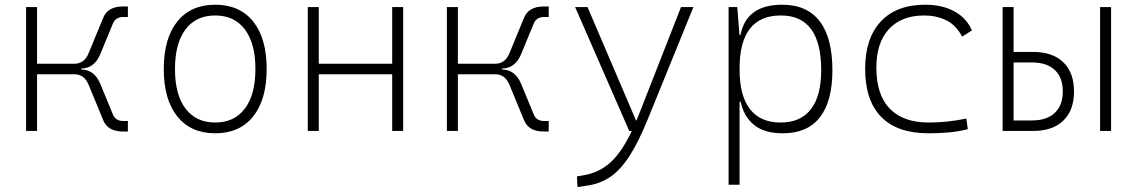

<svg xmlns="http://www.w3.org/2000/svg" viewBox="-20 -547 4728 802"><path d="M88.9 0V-517.6H134.8V-280.8H291Q332.5 -280.8 350.6 -325.7L411.1 -472.7Q430.7 -520 493.2 -520H514.2V-476.1H495.6Q463.4 -476.1 452.1 -449.7L398.9 -320.8Q374.5 -261.7 319.3 -260.7V-256.8Q374.5 -255.9 398.9 -196.8L452.1 -67.9Q463.4 -41.5 495.6 -41.5H514.2V2.4H493.2Q430.7 2.4 411.1 -44.9L350.6 -191.9Q332.5 -236.8 291 -236.8H134.8V0Z M878.9 9.8Q777.3 9.8 720.7 -60.5Q664.1 -130.9 664.1 -258.8Q664.1 -387.2 720.7 -457.3Q777.3 -527.3 878.9 -527.3Q981 -527.3 1037.4 -457.3Q1093.8 -387.2 1093.8 -258.8Q1093.8 -130.9 1037.4 -60.5Q981 9.8 878.9 9.8ZM878.9 -35.2Q959 -35.2 1002.9 -93.5Q1046.9 -151.9 1046.9 -258.8Q1046.9 -365.7 1002.9 -424.1Q959 -482.4 878.9 -482.4Q798.8 -482.4 754.9 -424.1Q710.9 -365.7 710.9 -258.8Q710.9 -151.9 754.9 -93.5Q798.8 -35.2 878.9 -35.2Z M1618.2 0V-236.8H1311.5V0H1265.6V-517.6H1311.5V-280.8H1618.2V-517.6H1664.1V0Z M1846.7 0V-517.6H1892.6V-280.8H2048.8Q2090.3 -280.8 2108.4 -325.7L2168.9 -472.7Q2188.5 -520 2251 -520H2272V-476.1H2253.4Q2221.2 -476.1 2210 -449.7L2156.7 -320.8Q2132.3 -261.7 2077.1 -260.7V-256.8Q2132.3 -255.9 2156.7 -196.8L2210 -67.9Q2221.2 -41.5 2253.4 -41.5H2272V2.4H2251Q2188.5 2.4 2168.9 -44.9L2108.4 -191.9Q2090.3 -236.8 2048.8 -236.8H1892.6V0Z M2392.1 234.4 2390.1 189.9 2422.9 184.1Q2482.9 173.3 2529.5 131.8Q2576.2 90.3 2619.1 0H2608.4L2382.3 -517.6H2434.1L2636.7 -43.9H2638.7Q2644 -56.6 2649.4 -70.3L2824.7 -517.6H2876.5L2684.6 -45.9Q2646.5 47.4 2609.1 105Q2571.8 162.6 2529.8 191.4Q2487.8 220.2 2434.6 228Z M3023.4 224.6V-517.6H3059.6L3068.8 -401.4H3073.2Q3097.7 -527.3 3247.6 -527.3Q3351.1 -527.3 3404.1 -458Q3457 -388.7 3457 -253.9Q3457 -124 3404.8 -57.1Q3352.5 9.8 3250.5 9.8Q3171.9 9.8 3129.2 -25.6Q3086.4 -61 3073.7 -122.1H3069.3V224.6ZM3069.3 -255.9Q3069.3 -147 3112.8 -91.1Q3156.2 -35.2 3240.7 -35.2Q3324.2 -35.2 3367.2 -90.8Q3410.2 -146.5 3410.2 -253.9Q3410.2 -482.4 3241.7 -482.4Q3069.3 -482.4 3069.3 -261.2Z M3858.4 9.8Q3728 9.8 3660.9 -58.6Q3593.8 -127 3593.8 -259.8Q3593.8 -386.7 3658.9 -457Q3724.1 -527.3 3844.7 -527.3Q3916 -527.3 3967 -499.3Q4018.1 -471.2 4039.6 -419.9L3999 -394Q3972.7 -443.4 3931.4 -462.9Q3890.1 -482.4 3840.8 -482.4Q3746.1 -482.4 3693.4 -425.8Q3640.6 -369.1 3640.6 -264.6Q3640.6 -151.4 3696.3 -93.3Q3752 -35.2 3860.4 -35.2Q3900.4 -35.2 3939.7 -39.6Q3979 -43.9 4016.6 -51.8L4022.5 -7.3Q3982.4 2.9 3940.7 6.3Q3898.9 9.8 3858.4 9.8Z M4168 0V-517.6H4213.9V-330.1H4295.4Q4377 -330.1 4421.6 -286.9Q4466.3 -243.7 4466.3 -165Q4466.3 -86.4 4421.6 -43.2Q4377 0 4295.4 0ZM4213.9 -43.9H4291.5Q4352.5 -43.9 4386 -75.7Q4419.4 -107.4 4419.4 -165Q4419.4 -223.1 4386 -254.6Q4352.5 -286.1 4291.5 -286.1H4213.9ZM4575.2 0V-517.6H4621.1V0Z"/></svg>

Font: Cascadia Code NF ExtraLight
Style: Regular
Weight: 200
Monospace: yes
Designer: Aaron Bell
Foundry: Saja Typeworks
Version: Version 2404.023; ttfautohint (v1.8.4)